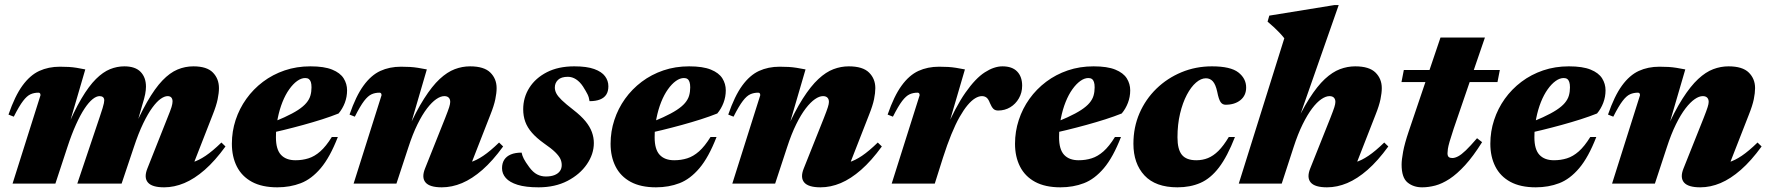

<svg xmlns="http://www.w3.org/2000/svg" viewBox="-20 -746 7186 780"><path d="M750 -39 711.5 -80Q737.5 -79.5 762.2 -86.8Q787 -94 815.2 -113Q843.5 -132 879.5 -167L896 -151Q853.5 -92.5 811.8 -56Q770 -19.5 728.8 -2.2Q687.5 15 647 15Q597.5 15 580.8 -4.8Q564 -24.5 578.5 -61L660 -266.5Q672.5 -297 676.8 -311Q681 -325 681 -334Q681 -344 676 -349.8Q671 -355.5 661 -355.5Q648.5 -355.5 632.8 -344.5Q617 -333.5 599 -309Q581 -284.5 561.8 -244.8Q542.5 -205 523.5 -147.5L474 0H294L385.5 -272Q393 -294 396.8 -306.8Q400.5 -319.5 402 -326.5Q403.5 -333.5 403.5 -338Q403.5 -347 398.5 -351.2Q393.5 -355.5 384.5 -355.5Q371.5 -355.5 356 -343Q340.5 -330.5 323.5 -305Q306.5 -279.5 288.8 -240.2Q271 -201 253.5 -147.5L205 0H31L144.5 -359Q144.5 -363.5 142.8 -366.5Q141 -369.5 136 -369.5Q118.5 -369.5 104 -363Q89.5 -356.5 73.8 -336Q58 -315.5 36 -272L14.5 -280.5Q40.5 -356 71.2 -398.2Q102 -440.5 139.5 -457.8Q177 -475 223.5 -475Q244.5 -475 260.2 -474Q276 -473 291.5 -470.5Q307 -468 326.5 -464L251 -205.5L247.5 -215Q280.5 -294.5 310.8 -345.5Q341 -396.5 369.8 -425Q398.5 -453.5 427 -465Q455.5 -476.5 485 -476.5Q529.5 -476.5 551.2 -454Q573 -431.5 573 -394Q573 -380.5 569.8 -363.5Q566.5 -346.5 558 -319.5L520.5 -188H508.5Q545 -275 577.2 -331.2Q609.5 -387.5 639.8 -419Q670 -450.5 701 -463.5Q732 -476.5 765.5 -476.5Q820.5 -476.5 845 -451.2Q869.5 -426 869.5 -388Q869.5 -368.5 864.2 -342.8Q859 -317 844 -279.5Z M1220 -429Q1204 -429 1187.2 -417Q1170.5 -405 1155 -383.2Q1139.5 -361.5 1127.5 -331.5Q1115.5 -301.5 1108.2 -265.2Q1101 -229 1101 -188Q1101 -139 1121.5 -117Q1142 -95 1180.5 -95Q1208.5 -95 1233.2 -102.8Q1258 -110.5 1281.2 -131Q1304.5 -151.5 1328 -189.5H1352.5Q1320.5 -107 1283 -62.8Q1245.5 -18.5 1202 -1.8Q1158.5 15 1106.5 15Q1044.5 15 1003.5 -7.2Q962.5 -29.5 942.2 -69.5Q922 -109.5 922 -162Q922 -212 937.2 -258.5Q952.5 -305 980.8 -344.5Q1009 -384 1048.5 -413.8Q1088 -443.5 1136.5 -460Q1185 -476.5 1241 -476.5Q1297 -476.5 1329.5 -463.2Q1362 -450 1376 -427.8Q1390 -405.5 1390 -379Q1390 -352.5 1380.8 -328.2Q1371.5 -304 1355.5 -285Q1325.5 -273 1288.8 -261.2Q1252 -249.5 1212 -238.5Q1172 -227.5 1131 -217.5Q1090 -207.5 1051.5 -199L1053.5 -236Q1101.5 -254 1135.2 -269.5Q1169 -285 1190.8 -299.2Q1212.5 -313.5 1224.5 -327.8Q1236.5 -342 1241 -357.5Q1245.5 -373 1245.5 -391Q1245.5 -404.5 1242.8 -412.8Q1240 -421 1234.5 -425Q1229 -429 1220 -429Z M1421.5 -272 1400 -280.5Q1426 -356 1456.8 -398.2Q1487.5 -440.5 1525 -457.8Q1562.5 -475 1609 -475Q1630 -475 1646 -474Q1662 -473 1677.8 -470.5Q1693.5 -468 1714 -464L1638.5 -205.5L1634.5 -214Q1670 -294 1702.8 -345.2Q1735.5 -396.5 1766.2 -425Q1797 -453.5 1827.5 -465Q1858 -476.5 1889.5 -476.5Q1946.5 -476.5 1972 -451.2Q1997.5 -426 1997.5 -388Q1997.5 -368.5 1992.2 -342.8Q1987 -317 1972 -279.5L1878 -39L1840 -80Q1865.5 -79.5 1890.2 -86.8Q1915 -94 1943.2 -113Q1971.5 -132 2007.5 -167L2024 -151Q1981.5 -92.5 1939.8 -56Q1898 -19.5 1857 -2.2Q1816 15 1775 15Q1725.5 15 1708.8 -4.8Q1692 -24.5 1706.5 -61L1788.5 -266.5Q1800.5 -297 1804.8 -310.5Q1809 -324 1809 -332Q1809 -343 1803 -349.2Q1797 -355.5 1785 -355.5Q1770 -355.5 1752.2 -343.2Q1734.5 -331 1715 -305.8Q1695.5 -280.5 1676 -241Q1656.5 -201.5 1639 -147.5L1590.5 0H1416.5L1530 -359Q1530 -363.5 1528.2 -366.5Q1526.5 -369.5 1521.5 -369.5Q1504 -369.5 1489.5 -363Q1475 -356.5 1459.2 -336Q1443.5 -315.5 1421.5 -272Z M2099 -126Q2101.5 -113.5 2108 -100.8Q2114.5 -88 2130 -67Q2145.5 -46 2162 -37.5Q2178.5 -29 2197.5 -29Q2218.5 -29 2232.8 -34.8Q2247 -40.5 2254.5 -50.8Q2262 -61 2262 -75.5Q2262 -88.5 2256.5 -100.5Q2251 -112.5 2235.5 -127.8Q2220 -143 2189.5 -164Q2159.5 -185.5 2141 -206.8Q2122.5 -228 2114 -251.2Q2105.5 -274.5 2105.5 -302Q2105.5 -350 2130.5 -389.5Q2155.5 -429 2202 -452.8Q2248.5 -476.5 2313 -476.5Q2364 -476.5 2394.2 -465.5Q2424.5 -454.5 2438 -436.2Q2451.5 -418 2451.5 -395.5Q2451.5 -375 2443 -361.8Q2434.5 -348.5 2417.5 -341.8Q2400.5 -335 2375 -335Q2373 -350.5 2366.8 -363Q2360.5 -375.5 2348.5 -394.5Q2336 -413.5 2320.2 -423.8Q2304.5 -434 2287 -434Q2260 -434 2247 -421.5Q2234 -409 2234 -390.5Q2234 -378.5 2240 -366.8Q2246 -355 2262.2 -339.2Q2278.5 -323.5 2309.5 -299.5Q2340.5 -275.5 2358.5 -253.5Q2376.5 -231.5 2384.5 -209.5Q2392.5 -187.5 2392.5 -165Q2392.5 -120 2364.2 -78.8Q2336 -37.5 2285.5 -11.2Q2235 15 2168 15Q2115.5 15 2082.8 4.8Q2050 -5.5 2034.8 -23Q2019.5 -40.5 2019.5 -62.5Q2019.5 -83 2028.5 -97Q2037.5 -111 2055.2 -118.5Q2073 -126 2099 -126Z M2758.5 -429Q2742.5 -429 2725.8 -417Q2709 -405 2693.5 -383.2Q2678 -361.5 2666 -331.5Q2654 -301.5 2646.8 -265.2Q2639.5 -229 2639.5 -188Q2639.5 -139 2660 -117Q2680.5 -95 2719 -95Q2747 -95 2771.8 -102.8Q2796.5 -110.5 2819.8 -131Q2843 -151.5 2866.5 -189.5H2891Q2859 -107 2821.5 -62.8Q2784 -18.5 2740.5 -1.8Q2697 15 2645 15Q2583 15 2542 -7.2Q2501 -29.5 2480.8 -69.5Q2460.5 -109.5 2460.5 -162Q2460.5 -212 2475.8 -258.5Q2491 -305 2519.2 -344.5Q2547.5 -384 2587 -413.8Q2626.5 -443.5 2675 -460Q2723.5 -476.5 2779.5 -476.5Q2835.5 -476.5 2868 -463.2Q2900.5 -450 2914.5 -427.8Q2928.5 -405.5 2928.5 -379Q2928.5 -352.5 2919.2 -328.2Q2910 -304 2894 -285Q2864 -273 2827.2 -261.2Q2790.5 -249.5 2750.5 -238.5Q2710.5 -227.5 2669.5 -217.5Q2628.5 -207.5 2590 -199L2592 -236Q2640 -254 2673.8 -269.5Q2707.5 -285 2729.2 -299.2Q2751 -313.5 2763 -327.8Q2775 -342 2779.5 -357.5Q2784 -373 2784 -391Q2784 -404.5 2781.2 -412.8Q2778.5 -421 2773 -425Q2767.5 -429 2758.5 -429Z M2960 -272 2938.5 -280.5Q2964.5 -356 2995.2 -398.2Q3026 -440.5 3063.5 -457.8Q3101 -475 3147.5 -475Q3168.5 -475 3184.5 -474Q3200.5 -473 3216.2 -470.5Q3232 -468 3252.5 -464L3177 -205.5L3173 -214Q3208.5 -294 3241.2 -345.2Q3274 -396.5 3304.8 -425Q3335.5 -453.5 3366 -465Q3396.5 -476.5 3428 -476.5Q3485 -476.5 3510.5 -451.2Q3536 -426 3536 -388Q3536 -368.5 3530.8 -342.8Q3525.5 -317 3510.5 -279.5L3416.5 -39L3378.5 -80Q3404 -79.5 3428.8 -86.8Q3453.5 -94 3481.8 -113Q3510 -132 3546 -167L3562.5 -151Q3520 -92.5 3478.2 -56Q3436.5 -19.5 3395.5 -2.2Q3354.5 15 3313.5 15Q3264 15 3247.2 -4.8Q3230.5 -24.5 3245 -61L3327 -266.5Q3339 -297 3343.2 -310.5Q3347.5 -324 3347.5 -332Q3347.5 -343 3341.5 -349.2Q3335.5 -355.5 3323.5 -355.5Q3308.5 -355.5 3290.8 -343.2Q3273 -331 3253.5 -305.8Q3234 -280.5 3214.5 -241Q3195 -201.5 3177.5 -147.5L3129 0H2955L3068.5 -359Q3068.5 -363.5 3066.8 -366.5Q3065 -369.5 3060 -369.5Q3042.5 -369.5 3028 -363Q3013.5 -356.5 2997.8 -336Q2982 -315.5 2960 -272Z M3716 -359Q3716 -363.5 3714.2 -366.5Q3712.5 -369.5 3707.5 -369.5Q3690 -369.5 3675.5 -363Q3661 -356.5 3645.2 -336Q3629.5 -315.5 3607.5 -272L3586 -280.5Q3612 -356 3642.8 -398.2Q3673.5 -440.5 3711 -457.8Q3748.5 -475 3795 -475Q3816 -475 3832 -474Q3848 -473 3863.8 -470.5Q3879.5 -468 3900 -464L3819.5 -189L3816.5 -207.5Q3861 -311 3902 -369.5Q3943 -428 3980.8 -452.2Q4018.5 -476.5 4052.5 -476.5Q4092 -476.5 4112.2 -455.5Q4132.5 -434.5 4132.5 -398Q4132.5 -369.5 4119.2 -346.5Q4106 -323.5 4084 -310.2Q4062 -297 4035 -297Q4022 -297 4015 -304.5Q4008 -312 4001.5 -327.5Q3995.5 -343.5 3987.8 -349.5Q3980 -355.5 3969 -355.5Q3956 -355.5 3941.2 -346.5Q3926.5 -337.5 3910.8 -318.8Q3895 -300 3878.2 -270.5Q3861.5 -241 3844.8 -200Q3828 -159 3811 -106L3777.5 0H3602.5Z M4401.5 -429Q4385.5 -429 4368.8 -417Q4352 -405 4336.5 -383.2Q4321 -361.5 4309 -331.5Q4297 -301.5 4289.8 -265.2Q4282.5 -229 4282.5 -188Q4282.5 -139 4303 -117Q4323.5 -95 4362 -95Q4390 -95 4414.8 -102.8Q4439.5 -110.5 4462.8 -131Q4486 -151.5 4509.5 -189.5H4534Q4502 -107 4464.5 -62.8Q4427 -18.5 4383.5 -1.8Q4340 15 4288 15Q4226 15 4185 -7.2Q4144 -29.5 4123.8 -69.5Q4103.5 -109.5 4103.5 -162Q4103.5 -212 4118.8 -258.5Q4134 -305 4162.2 -344.5Q4190.5 -384 4230 -413.8Q4269.5 -443.5 4318 -460Q4366.5 -476.5 4422.5 -476.5Q4478.5 -476.5 4511 -463.2Q4543.5 -450 4557.5 -427.8Q4571.5 -405.5 4571.5 -379Q4571.5 -352.5 4562.2 -328.2Q4553 -304 4537 -285Q4507 -273 4470.2 -261.2Q4433.5 -249.5 4393.5 -238.5Q4353.5 -227.5 4312.5 -217.5Q4271.5 -207.5 4233 -199L4235 -236Q4283 -254 4316.8 -269.5Q4350.5 -285 4372.2 -299.2Q4394 -313.5 4406 -327.8Q4418 -342 4422.5 -357.5Q4427 -373 4427 -391Q4427 -404.5 4424.2 -412.8Q4421.5 -421 4416 -425Q4410.5 -429 4401.5 -429Z M4879 -428Q4859 -428 4838.8 -410.5Q4818.5 -393 4801.5 -360.8Q4784.5 -328.5 4774 -284.5Q4763.5 -240.5 4763.5 -188Q4763.5 -139 4781.5 -117Q4799.5 -95 4840 -95Q4865.5 -95 4887.2 -103.8Q4909 -112.5 4929.8 -133Q4950.5 -153.5 4972 -189.5H4997Q4966 -110 4932 -65.5Q4898 -21 4856.8 -3Q4815.5 15 4763.5 15Q4674.5 15 4629.5 -33.2Q4584.5 -81.5 4584.5 -162Q4584.5 -229 4609.2 -286Q4634 -343 4678 -385.8Q4722 -428.5 4779.8 -452.5Q4837.5 -476.5 4903.5 -476.5Q4979 -476.5 5010.8 -451.8Q5042.5 -427 5042.5 -390.5Q5042.5 -358 5019.2 -339.2Q4996 -320.5 4959 -320.5Q4946 -320.5 4938.5 -331.5Q4931 -342.5 4925 -373Q4918.5 -403 4907.2 -415.5Q4896 -428 4879 -428Z M5235 -147.5 5187 0H5012.5L5197.5 -590.5Q5189 -601.5 5178.5 -612.5Q5168 -623.5 5156 -634.8Q5144 -646 5129.5 -658L5136.5 -682.5L5401.5 -725.5H5418.5L5236 -204.5L5230.5 -214Q5266 -294 5298.8 -345.2Q5331.5 -396.5 5362.2 -425Q5393 -453.5 5423.5 -465Q5454 -476.5 5485.5 -476.5Q5542.5 -476.5 5568 -451.2Q5593.5 -426 5593.5 -388Q5593.5 -368.5 5588.2 -342.8Q5583 -317 5568 -279.5L5474 -39L5436 -80Q5461.5 -79.5 5486.2 -86.8Q5511 -94 5539.2 -113Q5567.5 -132 5603.5 -167L5620 -151Q5577.5 -92.5 5535.8 -56Q5494 -19.5 5453 -2.2Q5412 15 5371 15Q5321.5 15 5304.8 -4.8Q5288 -24.5 5302.5 -61L5384.5 -266.5Q5396.5 -297 5400.8 -310.5Q5405 -324 5405 -332Q5405 -343 5399 -349.2Q5393 -355.5 5381 -355.5Q5366 -355.5 5348 -343.2Q5330 -331 5310.8 -305.8Q5291.5 -280.5 5272 -241Q5252.5 -201.5 5235 -147.5Z M5673.5 -412.5 5683 -461.5H6073L6063.5 -412.5ZM5885.5 -223Q5874.5 -190 5869 -170.8Q5863.5 -151.5 5862 -141Q5860.5 -130.5 5860.5 -123.5Q5860.5 -112.5 5865.5 -108.2Q5870.5 -104 5880 -104Q5890.5 -104 5903.5 -110.8Q5916.5 -117.5 5935 -135.2Q5953.5 -153 5980.5 -184.5L6001 -168.5Q5965 -111 5932 -75Q5899 -39 5868.8 -19.2Q5838.5 0.5 5810.8 7.8Q5783 15 5757.5 15Q5722 15 5698 -4.8Q5674 -24.5 5674 -77.5Q5674 -96.5 5680.2 -130Q5686.5 -163.5 5702.5 -211L5832 -593.5H6012.5Z M6332.5 -429Q6316.5 -429 6299.8 -417Q6283 -405 6267.5 -383.2Q6252 -361.5 6240 -331.5Q6228 -301.5 6220.8 -265.2Q6213.5 -229 6213.5 -188Q6213.5 -139 6234 -117Q6254.5 -95 6293 -95Q6321 -95 6345.8 -102.8Q6370.5 -110.5 6393.8 -131Q6417 -151.5 6440.5 -189.5H6465Q6433 -107 6395.5 -62.8Q6358 -18.5 6314.5 -1.8Q6271 15 6219 15Q6157 15 6116 -7.2Q6075 -29.5 6054.8 -69.5Q6034.5 -109.5 6034.5 -162Q6034.5 -212 6049.8 -258.5Q6065 -305 6093.2 -344.5Q6121.5 -384 6161 -413.8Q6200.5 -443.5 6249 -460Q6297.5 -476.5 6353.5 -476.5Q6409.5 -476.5 6442 -463.2Q6474.5 -450 6488.5 -427.8Q6502.5 -405.5 6502.5 -379Q6502.5 -352.5 6493.2 -328.2Q6484 -304 6468 -285Q6438 -273 6401.2 -261.2Q6364.5 -249.5 6324.5 -238.5Q6284.5 -227.5 6243.5 -217.5Q6202.5 -207.5 6164 -199L6166 -236Q6214 -254 6247.8 -269.5Q6281.5 -285 6303.2 -299.2Q6325 -313.5 6337 -327.8Q6349 -342 6353.5 -357.5Q6358 -373 6358 -391Q6358 -404.5 6355.2 -412.8Q6352.5 -421 6347 -425Q6341.5 -429 6332.5 -429Z M6534 -272 6512.5 -280.5Q6538.5 -356 6569.2 -398.2Q6600 -440.5 6637.5 -457.8Q6675 -475 6721.5 -475Q6742.5 -475 6758.5 -474Q6774.5 -473 6790.2 -470.5Q6806 -468 6826.5 -464L6751 -205.5L6747 -214Q6782.5 -294 6815.2 -345.2Q6848 -396.5 6878.8 -425Q6909.5 -453.5 6940 -465Q6970.5 -476.5 7002 -476.5Q7059 -476.5 7084.5 -451.2Q7110 -426 7110 -388Q7110 -368.5 7104.8 -342.8Q7099.5 -317 7084.5 -279.5L6990.5 -39L6952.5 -80Q6978 -79.5 7002.8 -86.8Q7027.5 -94 7055.8 -113Q7084 -132 7120 -167L7136.5 -151Q7094 -92.5 7052.2 -56Q7010.5 -19.5 6969.5 -2.2Q6928.5 15 6887.5 15Q6838 15 6821.2 -4.8Q6804.5 -24.5 6819 -61L6901 -266.5Q6913 -297 6917.2 -310.5Q6921.5 -324 6921.5 -332Q6921.5 -343 6915.5 -349.2Q6909.5 -355.5 6897.5 -355.5Q6882.5 -355.5 6864.8 -343.2Q6847 -331 6827.5 -305.8Q6808 -280.5 6788.5 -241Q6769 -201.5 6751.5 -147.5L6703 0H6529L6642.5 -359Q6642.5 -363.5 6640.8 -366.5Q6639 -369.5 6634 -369.5Q6616.5 -369.5 6602 -363Q6587.5 -356.5 6571.8 -336Q6556 -315.5 6534 -272Z"/></svg>

Font: Newsreader 36pt ExtraBold
Style: Italic
Weight: 800
Italic angle: -17°
Designer: Hugues Gentile
Foundry: Production Type
Version: Version 1.003